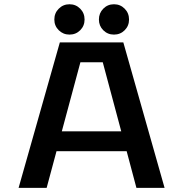

<svg xmlns="http://www.w3.org/2000/svg" viewBox="-20 -904 890 924"><path d="M241.5 -810Q241.5 -841 262.8 -862.2Q284 -883.5 314.5 -883.5Q345 -883.5 366 -862.2Q387 -841 387 -810Q387 -779.5 366 -758.5Q345 -737.5 314.5 -737.5Q284 -737.5 262.8 -758.5Q241.5 -779.5 241.5 -810ZM456 -810Q456 -841 477 -862.2Q498 -883.5 528.5 -883.5Q559 -883.5 580 -862.2Q601 -841 601 -810Q601 -779.5 580 -758.5Q559 -737.5 528.5 -737.5Q498 -737.5 477 -758.5Q456 -779.5 456 -810ZM636.5 0 589.5 -176.5H252L204.5 0H69.5L268 -700H573.5L772 0ZM367 -604.5 277.5 -272H563.5L474.5 -604.5Z"/></svg>

Font: League Mono Wide Medium
Style: Regular
Weight: 500
Width: 8
Designer: Tyler Finck
Foundry: The League of Moveable Type / Tyler Finck
Version: Version 2.210